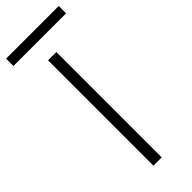

<svg xmlns="http://www.w3.org/2000/svg" viewBox="-328 -873 902 902"><g transform="rotate(-45 123.0 -422.5)"><path d="M-52 -796V-845H298V-796ZM82 -700H137V0H82Z"/></g></svg>

Font: Jost* Light
Style: Regular
Weight: 300
Version: Version 3.7